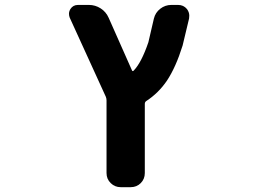

<svg xmlns="http://www.w3.org/2000/svg" viewBox="-20 -567 1040 784"><path d="M472.7 197.3Q449.2 197.3 432.1 180.7Q415 164.1 415 139.6V-157.2Q415 -165 412.1 -171.9L264.6 -495.1Q261.7 -502.9 261.7 -510.7Q261.7 -520.5 267.6 -530.3Q278.3 -546.9 298.8 -546.9H342.8Q369.1 -546.9 391.1 -532.7Q413.1 -518.6 423.8 -494.1L518.6 -280.3Q521.5 -273.4 526.4 -279.3Q557.6 -311.5 585.9 -394.5L608.4 -491.2Q614.3 -515.6 634.3 -531.2Q654.3 -546.9 679.7 -546.9H707Q729.5 -546.9 743.2 -530.3Q752.9 -517.6 752.9 -502.9Q752.9 -497.1 752 -491.2L725.6 -380.9Q698.2 -293 662.1 -238.3Q627.9 -187.5 577.1 -154.3Q571.3 -150.4 571.3 -142.6V139.6Q571.3 164.1 554.7 180.7Q538.1 197.3 513.7 197.3Z"/></svg>

Font: Rounded Mgen+ 2m bold
Style: Bold
Weight: 700
Designer: [Source Han Sans]
Ryoko NISHIZUKA  (kana & ideographs); Paul D. Hunt (Latin, Greek & Cyrillic); Wenlong ZHANG  (bopomofo
Version: Version 1.059.20150602